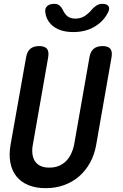

<svg xmlns="http://www.w3.org/2000/svg" viewBox="-20 -970 640 1000"><path d="M116 -672Q121 -702 138 -716Q155 -730 184 -730Q213 -730 224.5 -716Q236 -702 231 -672L151 -216Q146 -190 149 -168Q152 -146 162 -130.5Q172 -115 190.5 -106Q209 -97 237 -97Q265 -97 286.5 -106Q308 -115 324 -131Q340 -147 350.5 -169Q361 -191 366 -216L446 -672Q451 -702 468 -716Q485 -730 514 -730Q543 -730 554.5 -716Q566 -702 561 -672L481 -216Q472 -164 449 -122.5Q426 -81 392 -51.5Q358 -22 314 -6Q270 10 218 10Q166 10 127.5 -6Q89 -22 65.5 -51.5Q42 -81 34 -123Q26 -165 35 -216ZM216 -906Q213 -926 225.5 -938Q238 -950 262 -950Q272 -950 279 -947.5Q286 -945 291 -940Q301 -932 306.5 -919.5Q312 -907 321 -896Q338 -873 373 -873Q408 -873 434 -896Q447 -906 456.5 -918Q466 -930 478 -938Q486 -944 494 -947Q502 -950 513 -950Q537 -950 545 -938Q553 -926 543 -906Q526 -870 492 -844Q438 -803 362 -803Q285 -803 245 -844Q220 -870 216 -906Z"/></svg>

Font: Maple Mono SemiBold
Style: Italic
Weight: 600
Italic angle: -10°
Monospace: yes
Designer: subframe7536
Version: Version 7.000